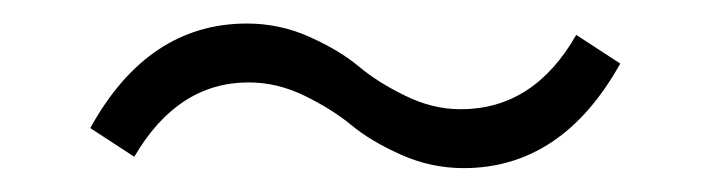

<svg xmlns="http://www.w3.org/2000/svg" viewBox="-20 -461 606 164"><path d="M57.1 -351.6Q106.4 -440.9 190.9 -440.9Q219.2 -440.9 244.6 -429.4Q270 -418 286.4 -404.3Q302.7 -390.6 326.2 -379.2Q349.6 -367.7 373.5 -367.7Q436 -367.7 472.2 -431.2L509.8 -406.7Q460 -317.4 376 -317.4Q348.1 -317.4 322.5 -328.9Q296.9 -340.3 280.3 -354Q263.7 -367.7 240.2 -379.2Q216.8 -390.6 192.4 -390.6Q131.8 -390.6 94.7 -327.1Z"/></svg>

Font: Spartan MB
Style: Regular
Weight: 400
Designer: Matt Bailey, Mirko Velimirovic
Foundry: Matt Bailey
Version: Version 1.005